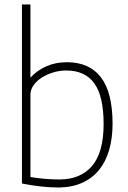

<svg xmlns="http://www.w3.org/2000/svg" viewBox="-20 -828 574 858"><path d="M243 10Q204 10 160.5 5Q117 0 78 -8V-808H116V-481Q145 -513 186.5 -531.5Q228 -550 279 -550Q379 -550 431 -482.5Q483 -415 483 -275Q483 -211 468 -158.5Q453 -106 423 -69Q393 -32 348 -11.5Q303 9 243 10ZM245 -26Q340 -26 391.5 -86.5Q443 -147 443 -274Q443 -398 401.5 -455.5Q360 -513 276 -513Q247 -513 218.5 -504.5Q190 -496 167 -481.5Q144 -467 130 -447Q116 -427 116 -405V-37Q145 -32 178.5 -29Q212 -26 245 -26Z"/></svg>

Font: Encode Sans Narrow
Style: Thin
Weight: 250
Designer: Pablo Impallari, Andres Torresi
Foundry: Pablo Impallari, Andres Torresi
Version: Version 1.000; ttfautohint (v1.00) -l 8 -r 50 -G 200 -x 14 -